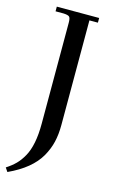

<svg xmlns="http://www.w3.org/2000/svg" viewBox="-154 -753 595 1003"><g transform="rotate(15 144.0 -251.5)"><path d="M-18.1 178.2Q11.2 159.2 31.5 138.9Q51.8 118.7 69.1 87.6Q86.4 56.6 95.2 12.2Q104 -32.2 104 -90.8V-637.2Q104 -662.1 96.9 -668.9Q89.8 -675.8 64.9 -676.8H22V-702.1H251V-676.8H205.1V-110.8Q205.1 -60.1 195.3 -18.6Q185.5 22.9 162.6 63Q139.6 103 98.1 137.2Q56.6 171.4 -3.9 199.2Z"/></g></svg>

Font: Dihjauti S
Style: Bold
Weight: 700
Designer: T. Christopher White
Version: Version 3.0.0